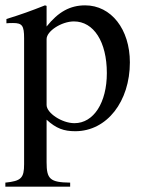

<svg xmlns="http://www.w3.org/2000/svg" viewBox="-22 -480 541 717"><path d="M152 -334C152 -364 208 -400 254 -400C328 -400 377 -324 377 -207C377 -97 328 -20 256 -20C209 -20 152 -58 152 -88ZM152 -458 146 -460C93 -439 57 -426 2 -409V-393C11 -394 18 -394 27 -394C61 -394 68 -384 68 -337V133C68 185 57 196 -2 202V217H240V202C165 201 152 189 152 126V-33C188 0 217 10 259 10C378 10 463 -102 463 -247C463 -371 393 -460 296 -460C240 -460 196 -436 152 -381Z"/></svg>

Font: XITS
Style: Regular
Weight: 400
Designer: MicroPress Inc., with final additions and corrections provided by Coen Hoffman, Elsevier (retired)
Version: Version 1.302